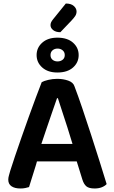

<svg xmlns="http://www.w3.org/2000/svg" viewBox="-20 -1062 649 1091"><path d="M190 -145Q187 -136 185 -127Q178 -104 170.5 -80.5Q163 -57 156.5 -36Q150 -15 145 1Q135 4 123.5 6.5Q112 9 96 9Q64 9 45.5 -3.5Q27 -16 27 -41Q27 -52 30.5 -64Q34 -76 38 -91Q48 -124 65 -173.5Q82 -223 102 -281Q122 -339 143.5 -398Q165 -457 184 -508.5Q203 -560 217 -595Q229 -602 254 -608Q279 -614 305 -614Q339 -614 367.5 -604Q396 -594 403 -572Q424 -517 448 -446Q472 -375 497 -298Q522 -221 545 -148Q568 -75 586 -16Q576 -5 558.5 2Q541 9 518 9Q485 9 470.5 -3.5Q456 -16 448 -42L416 -145ZM309 -504H304Q291 -468 275.5 -422Q260 -376 243 -327Q228 -284 215 -244H392Q377 -291 363 -338Q347 -387 333 -430Q319 -473 309 -504ZM188 -749Q188 -791 220 -819.5Q252 -848 306 -848Q363 -848 395 -819.5Q427 -791 427 -749Q427 -707 395 -678.5Q363 -650 306 -650Q252 -650 220 -678.5Q188 -707 188 -749ZM267 -749Q267 -732 278.5 -722.5Q290 -713 307 -713Q324 -713 336 -722.5Q348 -732 348 -749Q348 -766 336 -776Q324 -786 307 -786Q290 -786 278.5 -776Q267 -766 267 -749ZM282 -953 354 -1042Q384 -1042 399.5 -1028Q415 -1014 415 -997Q415 -983 408 -972Q401 -961 387 -946L323 -879Q297 -879 282 -891Q267 -903 267 -919Q267 -928 270.5 -935.5Q274 -943 282 -953Z"/></svg>

Font: Baloo Bhaijaan 2 SemiBold
Style: Regular
Weight: 600
Designer: Sanskriti Dholi, Noopur Datye and Ek Type
Foundry: Ek Type
Version: Version 1.700